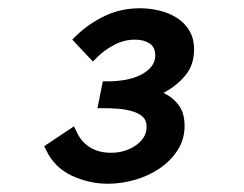

<svg xmlns="http://www.w3.org/2000/svg" viewBox="-20 -814 590 465"><path d="M229 -617H241Q262 -617 282.5 -620.5Q303 -624 319.5 -632Q336 -640 346 -652Q356 -664 356 -680Q356 -700 342 -709Q328 -718 307 -718Q281 -718 257 -705.5Q233 -693 216 -676L205 -665L155 -718L164 -727Q195 -757 234 -775.5Q273 -794 319 -794Q342 -794 365.5 -788.5Q389 -783 408 -771Q427 -759 438.5 -740Q450 -721 450 -694Q450 -657 429 -631.5Q408 -606 376 -589Q399 -578 413 -559Q427 -540 427 -509Q427 -476 410 -450Q393 -424 366.5 -406Q340 -388 307 -378.5Q274 -369 241 -369Q196 -369 154 -388.5Q112 -408 92 -450L87 -460L159 -508L167 -492Q178 -469 199 -456.5Q220 -444 249 -444Q283 -444 309 -462Q335 -480 335 -507Q335 -522 326.5 -530.5Q318 -539 302 -544Q286 -549 267.5 -550.5Q249 -552 234 -552H216Z"/></svg>

Font: Codetta
Style: Bold Italic
Weight: 700
Italic angle: -11°
Designer: Ulrich Proeller
Foundry: PROSA GmbH
Version: Version 2.00;September 29, 2018;FontCreator 11.5.0.2427 64-b